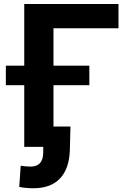

<svg xmlns="http://www.w3.org/2000/svg" viewBox="-20 -748 660 978"><path d="M583.5 -727.5V-604H252.4V0H103.5V-727.5ZM9.8 -314V-413.6H435.1V-314ZM149.9 210.9Q111.8 210.9 78.1 204.1L85.4 96.2Q96.2 98.1 110.6 99.4Q125 100.6 136.2 100.6Q200.2 100.6 200.2 27.3V0H148.9V-103.5H338.9L335.9 14.6Q333 111.3 285.6 161.1Q238.3 210.9 149.9 210.9Z"/></svg>

Font: Inter-Bold
Style: Bold
Weight: 700
Designer: Rasmus Andersson
Foundry: rsms
Version: Version 4.000;git-a52131595